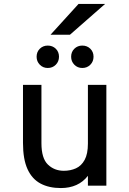

<svg xmlns="http://www.w3.org/2000/svg" viewBox="-20 -941 656 973"><path d="M288.5 12Q228.5 12 185.5 -10.8Q142.5 -33.5 119.5 -83.8Q96.5 -134 96.5 -217V-511H190V-215.5Q190 -138.5 222.8 -107Q255.5 -75.5 303.5 -75.5Q337 -75.5 364.8 -88Q392.5 -100.5 409 -130.8Q425.5 -161 425.5 -213.5V-511H519V0H425.5V-50Q401.5 -19 367 -3.5Q332.5 12 288.5 12ZM222 -596.5Q198 -596.5 181.8 -613Q165.5 -629.5 165.5 -653.5Q165.5 -678 181.8 -694Q198 -710 222 -710Q246.5 -710 262.8 -694Q279 -678 279 -653.5Q279 -629.5 262.8 -613Q246.5 -596.5 222 -596.5ZM397 -596.5Q373 -596.5 356.8 -613Q340.5 -629.5 340.5 -653.5Q340.5 -678 356.8 -694Q373 -710 397 -710Q421.5 -710 437.8 -694Q454 -678 454 -653.5Q454 -629.5 437.8 -613Q421.5 -596.5 397 -596.5ZM236 -765 378 -921H512.5L334.5 -765Z"/></svg>

Font: Overpass Mono Medium
Style: Regular
Weight: 500
Monospace: yes
Designer: Delve Withrington, Dave Bailey
Foundry: Delve Fonts LLC
Version: Version 4.000